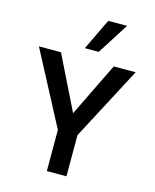

<svg xmlns="http://www.w3.org/2000/svg" viewBox="-137 -1043 916 1135"><g transform="rotate(15 321.0 -476.0)"><path d="M261 0V-252L25 -700H160L340 -335H305L483 -700H617L381 -252V0ZM290 -760 382 -952H497L375 -760Z"/></g></svg>

Font: Host Grotesk SemiBold
Style: Regular
Weight: 600
Designer: Doukan Karapınar
Foundry: Element Type
Version: Version 1.003